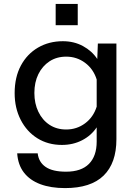

<svg xmlns="http://www.w3.org/2000/svg" viewBox="-20 -773 690 983"><path d="M478 -471 481 -550H576V-60Q576 62 510.5 126Q445 190 313 190Q240 190 186.5 170Q133 150 102.5 110.5Q72 71 68 12H173Q178 57 213.5 81.5Q249 106 318 106Q396 106 435.5 66Q475 26 475 -48V-121Q447 -79 400.5 -55Q354 -31 297 -31Q226 -31 171.5 -65Q117 -99 86 -159.5Q55 -220 55 -296Q55 -378 87 -437.5Q119 -497 175 -529.5Q231 -562 302 -562Q359 -562 405 -537Q451 -512 478 -471ZM319 -110Q373 -110 415.5 -141.5Q458 -173 475 -227V-366Q458 -420 415.5 -451.5Q373 -483 319 -483Q270 -483 233.5 -459Q197 -435 176.5 -393.5Q156 -352 156 -297Q156 -243 176.5 -200.5Q197 -158 233.5 -134Q270 -110 319 -110ZM265 -644V-753H378V-644Z"/></svg>

Font: Azeret Mono Thin
Style: Regular
Weight: 400
Version: Version 1.002